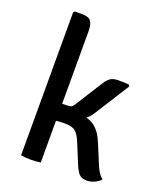

<svg xmlns="http://www.w3.org/2000/svg" viewBox="-137 -825 777 920"><g transform="rotate(20 251.0 -365.0)"><path d="M179 0Q169 2 155.5 3Q142 4 128 4Q114 4 101.5 3Q89 2 78.5 0V-729L84.5 -735.5H123.5Q156 -735.5 167.5 -719.8Q179 -704 179 -669.5ZM437 -103.5Q448.5 -73 459.8 -54Q471 -35 485 -25Q474 -12 455 -2.8Q436 6.5 415.5 6.5Q388 6.5 375 -8Q362 -22.5 350.5 -51.5L310 -149.5Q294.5 -188.5 277 -201.8Q259.5 -215 224.5 -215Q210.5 -215 195.5 -214Q180.5 -213 163 -211.5L127 -207.5V-282.5H260.5Q315 -282.5 348.2 -260Q381.5 -237.5 402.5 -186ZM343.5 -314.5Q323.5 -280.5 293.5 -265.5Q263.5 -250.5 220.5 -250.5H137.5V-297.5L213 -300.5Q221 -300.5 226.5 -304Q232 -307.5 237 -315L324.5 -453.5Q337 -474.5 351.8 -485.8Q366.5 -497 392.5 -497Q408 -497 420.2 -496.8Q432.5 -496.5 447 -495.5L453 -487.5Z"/></g></svg>

Font: Signika Light
Style: Regular
Weight: 400
Version: Version 2.003;gftools[0.9.32]